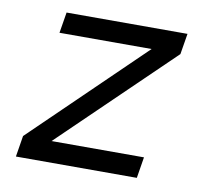

<svg xmlns="http://www.w3.org/2000/svg" viewBox="-64 -591 728 663"><g transform="rotate(10 300.0 -260.0)"><path d="M32 0 44 -74 429 -447H106L118 -520H542L530 -447L144 -74H468L456 0Z"/></g></svg>

Font: Zed Sans Extended
Style: Italic
Weight: 400
Width: 7
Italic angle: -9°
Designer: Belleve Invis
Foundry: Belleve Invis
Version: Version 1.0.0; ttfautohint (v1.8.4)